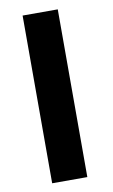

<svg xmlns="http://www.w3.org/2000/svg" viewBox="-80 -718 449 761"><g transform="rotate(-10 145.0 -337.5)"><path d="M67 0H208.5V-675H67Z"/></g></svg>

Font: Anybody Thin SemiBold
Style: Regular
Weight: 600
Version: Version 1.113;gftools[0.9.25]